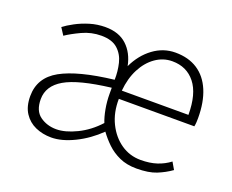

<svg xmlns="http://www.w3.org/2000/svg" viewBox="-88 -635 954 791"><g transform="rotate(20 388.5 -240.0)"><path d="M197 12Q159 12 127.5 -2Q96 -16 77 -45Q58 -74 58 -119Q58 -200 132.5 -241.5Q207 -283 362 -301Q363 -338 354.5 -373Q346 -408 321 -430.5Q296 -453 249 -453Q205 -453 165.5 -434.5Q126 -416 101 -399L81 -430Q98 -443 125 -457.5Q152 -472 184.5 -482Q217 -492 253 -492Q312 -492 347 -459.5Q382 -427 393 -372Q419 -427 463 -459.5Q507 -492 560 -492Q617 -492 657 -466Q697 -440 718 -390Q739 -340 739 -270Q739 -261 738.5 -252Q738 -243 736 -233H405Q404 -173 427 -126.5Q450 -80 488.5 -53.5Q527 -27 575 -27Q615 -27 645.5 -37Q676 -47 701 -66L719 -35Q691 -15 657.5 -1.5Q624 12 571 12Q528 12 496 -2.5Q464 -17 440.5 -39.5Q417 -62 399 -87Q353 -42 298 -15Q243 12 197 12ZM205 -27Q244 -27 293.5 -51Q343 -75 383 -119Q374 -141 368 -173.5Q362 -206 362 -240V-266Q221 -249 162 -214.5Q103 -180 103 -122Q103 -71 133.5 -49Q164 -27 205 -27ZM405 -269H697Q697 -361 660 -407.5Q623 -454 560 -454Q520 -454 486.5 -430.5Q453 -407 431.5 -365.5Q410 -324 405 -269Z"/></g></svg>

Font: Source Sans 3 Light
Style: Regular
Weight: 300
Designer: Paul D. Hunt
Foundry: Adobe
Version: Version 3.052;hotconv 1.1.0;makeotfexe 2.6.0